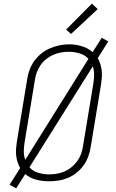

<svg xmlns="http://www.w3.org/2000/svg" viewBox="-20 -990 640 1057"><path d="M69 47 33 27 91 -65Q82 -81 76.5 -98.5Q71 -116 69 -134.5Q67 -153 68.5 -172.5Q70 -192 73 -211L130 -556Q134 -582 143.5 -607.5Q153 -633 169.5 -655.5Q186 -678 208.5 -696Q231 -714 256.5 -724.5Q282 -735 308 -740.5Q334 -746 361 -746Q397 -746 431 -735.5Q465 -725 490 -703L540 -782L576 -762L518 -670Q527 -654 532.5 -636.5Q538 -619 540 -600.5Q542 -582 540.5 -562.5Q539 -543 536 -524L479 -179Q475 -153 465.5 -127.5Q456 -102 440 -79.5Q424 -57 401.5 -39Q379 -21 353.5 -10.5Q328 0 301.5 4Q275 8 249 8Q213 8 178.5 -1Q144 -10 119 -32ZM119 -110 467 -666Q448 -687 418.5 -696Q389 -705 358 -705Q336 -705 314.5 -701Q293 -697 272.5 -688Q252 -679 234 -664.5Q216 -650 203 -631Q190 -612 182.5 -591.5Q175 -571 172 -549L115 -204Q111 -180 111 -156Q111 -132 119 -110ZM249 -30Q271 -30 292.5 -33.5Q314 -37 335 -46Q356 -55 374 -70Q392 -85 405.5 -103.5Q419 -122 426.5 -143Q434 -164 437 -186L494 -531Q498 -555 498 -579Q498 -603 491 -625L142 -69Q161 -48 190 -39Q219 -30 249 -30ZM371 -803 344 -827 486 -970 518 -940Z"/></svg>

Font: Iosevka Curly Slab XLtEx
Style: Italic
Weight: 200
Width: 7
Italic angle: -9°
Monospace: yes
Designer: Belleve Invis
Foundry: Belleve Invis
Version: Version 11.1.0; ttfautohint (v1.8.3)